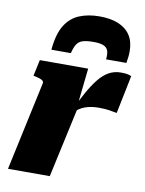

<svg xmlns="http://www.w3.org/2000/svg" viewBox="-88 -860 699 923"><g transform="rotate(10 261.0 -399.0)"><path d="M323 -798Q267 -798 224 -780Q181 -762 155 -719.5Q129 -677 122 -600H217Q224 -629 234 -644.5Q244 -660 263 -666Q282 -672 316 -672Q347 -672 364 -665Q381 -658 386.5 -642.5Q392 -627 389 -600H488Q491 -616 492.5 -630Q494 -644 494 -657Q494 -704 474 -735Q454 -766 416 -782Q378 -798 323 -798ZM16 0H220L300 -367L293 -366L312 -541H76L59 -462L68 -460Q82 -457 92 -453.5Q102 -450 106.5 -445Q111 -440 109 -432ZM522 -541Q518 -544 505.5 -547Q493 -550 471 -550Q438 -550 411.5 -535Q385 -520 362 -491Q339 -462 317 -422.5Q295 -383 271 -333L273 -316Q286 -330 299.5 -339.5Q313 -349 328.5 -354.5Q344 -360 360.5 -362.5Q377 -365 395 -365Q425 -365 447.5 -361.5Q470 -358 484 -355Z"/></g></svg>

Font: Roboto Serif ExtraBold
Style: Italic
Weight: 800
Italic angle: -10°
Version: Version 1.007